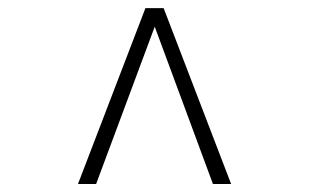

<svg xmlns="http://www.w3.org/2000/svg" viewBox="-20 -462 765 475"><path d="M506.8 -6.8 362.8 -396 217.8 -6.8H172.9L339.8 -441.9H384.8L551.8 -6.8Z"/></svg>

Font: Scheherazade
Style: Regular
Weight: 400
Designer: SIL International
Foundry: SIL International
Version: Version 2.100 (build 932/914)